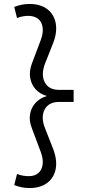

<svg xmlns="http://www.w3.org/2000/svg" viewBox="-20 -731 434 970"><path d="M129 -711Q184 -711 218.5 -685Q253 -659 261.5 -613.5Q270 -568 248 -512L208 -411Q186 -354 206 -315.5Q226 -277 278 -277H352V-216H278Q226 -216 205.5 -177.5Q185 -139 208 -82L248 20Q270 77 261.5 122Q253 167 218.5 193Q184 219 129 219Q109 219 91 215.5Q73 212 52 204L66 148Q82 154 96 156.5Q110 159 125 159Q156 159 174 143Q192 127 195.5 99.5Q199 72 186 37L140 -86Q126 -122 132 -155Q138 -188 160 -212Q182 -236 217 -246Q181 -256 159.5 -280.5Q138 -305 132.5 -337.5Q127 -370 140 -407L186 -529Q199 -564 195.5 -591.5Q192 -619 174 -634.5Q156 -650 125 -651Q110 -651 96 -648.5Q82 -646 66 -640L52 -696Q73 -704 91 -707.5Q109 -711 129 -711Z"/></svg>

Font: Red Hat Text VF
Style: Regular
Weight: 300
Designer: Pentagram, MCKL
Foundry: Pentagram, MCKL
Version: Version 1.023